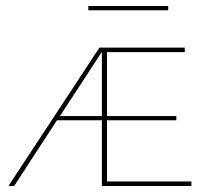

<svg xmlns="http://www.w3.org/2000/svg" viewBox="-20 -617 693 637"><path d="M538 -597V-583H273V-597ZM335 -15H615V0H318V-218H169L27 0H8L310 -459H593V-444H335V-232H565V-218H335ZM179 -232H318V-445Z"/></svg>

Font: EauTestSC Thin
Style: Regular
Weight: 250
Designer: Christian Thalmann (Catharsis Fonts)
Version: Version 0.001;PS 000.001;hotconv 1.0.88;makeotf.lib2.5.64775